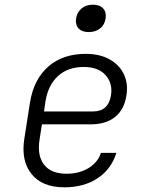

<svg xmlns="http://www.w3.org/2000/svg" viewBox="-20 -790 640 820"><path d="M255 10Q160 10 114.5 -47Q69 -104 84 -198L108 -352Q124 -451 186 -505.5Q248 -560 346 -560Q406 -560 448 -536.5Q490 -513 509 -473Q528 -433 520 -383Q511 -322 471.5 -290.5Q432 -259 368 -259H159L149 -194Q138 -126 168 -87Q198 -48 264 -48Q317 -48 357 -71.5Q397 -95 411 -137H477Q455 -67 396.5 -28.5Q338 10 255 10ZM168 -314H377Q443 -314 454 -383Q462 -434 431 -469Q400 -504 337 -504Q270 -504 227.5 -465Q185 -426 174 -356ZM359 -653Q330 -653 315.5 -668.5Q301 -684 305 -711Q309 -738 328.5 -754Q348 -770 377 -770Q406 -770 420.5 -754Q435 -738 431 -711Q427 -684 407.5 -668.5Q388 -653 359 -653Z"/></svg>

Font: JetBrains Mono NL ExtraLight
Style: Italic
Weight: 200
Italic angle: -9°
Monospace: yes
Designer: Philipp Nurullin, Konstantin Bulenkov
Foundry: JetBrains
Version: Version 2.305; ttfautohint (v1.8.4.7-5d5b)